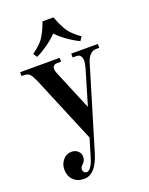

<svg xmlns="http://www.w3.org/2000/svg" viewBox="-172 -795 867 1119"><g transform="rotate(-20 262.0 -235.0)"><path d="M12 -450V-474H257V-450H228Q219 -450 211.5 -443Q204 -436 204 -424Q204 -413 211 -396L314 -149L379 -368Q386 -396 386 -412Q386 -427 378 -438.5Q370 -450 355 -450H329V-474H494V-450H472Q454 -450 437.5 -434Q421 -418 412 -388L260 117Q224 238 151 238Q110 238 85 213Q60 188 60 147Q60 114 81 89Q102 64 134 64Q158 64 173.5 78.5Q189 93 189 114Q189 139 170 156Q156 168 156 182Q156 191 162 198.5Q168 206 179 206Q191 206 201.5 192Q212 178 217.5 165Q223 152 229 132L262 22L89 -392Q75 -424 63.5 -437Q52 -450 27 -450ZM120 -548Q146 -566 167 -586.5Q188 -607 201 -630.5Q214 -654 221 -670Q228 -686 236 -708H304Q312 -686 319 -670Q326 -654 339 -630.5Q352 -607 373 -586.5Q394 -566 420 -548L404 -524Q370 -540 332 -567Q294 -594 270 -620Q246 -594 208 -567Q170 -540 136 -524Z"/></g></svg>

Font: Old Standard TT
Style: Bold
Weight: 700
Designer: Alexey Kryukov <alexios@thessalonica.org.ru>
Version: Version 2.2